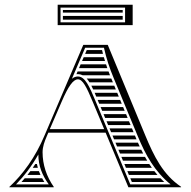

<svg xmlns="http://www.w3.org/2000/svg" viewBox="-20 -789 805 809"><path d="M245 -736H497V-747H245ZM245 -722V-706H497V-722ZM539 -683V-769H223V-683ZM507 -695H235V-757H507ZM328.1 -472H443.4C441.3 -477.4 439.2 -482.7 437.3 -488H307L302 -476.3C304.3 -476.6 306.2 -476.7 308.3 -476.7C315.5 -476.7 322.1 -475.1 328.1 -472ZM345.4 -458C349.5 -453.4 353.3 -448 357 -442H455.7L450 -455.7C449.7 -456.4 449.4 -457.2 449 -458ZM364.9 -428C367.5 -422.9 370.1 -417.6 372.6 -412H468.1L461.5 -428ZM378.8 -398C381 -392.8 383.2 -387.4 385.5 -382H480.5L473.9 -398ZM338.7 -562H413.9C412.6 -567.3 411.3 -572.6 410 -578H345.5C343.2 -572.7 341 -567.3 338.7 -562ZM332.7 -548C330.4 -542.7 328.1 -537.3 325.8 -532H422.4C420.7 -537.3 419.2 -542.6 417.7 -548ZM319.8 -518C317.6 -512.7 315.3 -507.3 313 -502H432.2C430.3 -507.3 428.5 -512.7 426.8 -518ZM486.3 -368H391.3L398 -352H493C490.8 -357.3 488.6 -362.7 486.3 -368ZM498.8 -338H403.8L410.5 -322H505.4ZM511.2 -308H416.4C418.6 -302.7 420.8 -297.3 423 -292H517.8ZM523.6 -278H428.9L435.5 -262H530.3ZM536.1 -248H441.4L448.1 -232H542.7C540.5 -237.3 538.3 -242.7 536.1 -248ZM548.5 -218H453.9L460.6 -202H555.2C553.8 -205.2 552.5 -208.4 551.2 -211.6C550.3 -213.7 549.4 -215.9 548.5 -218ZM619.9 -82C616.1 -87.3 612.5 -92.6 608.9 -98H504L510.6 -82ZM630.3 -68H516.5C518.7 -62.7 520.9 -57.3 523.1 -52H643.4C638.9 -57.2 634.5 -62.6 630.3 -68ZM656.1 -38H529C531.2 -32.7 533.4 -27.3 535.7 -22H672.2C666.7 -27.2 661.3 -32.6 656.1 -38ZM561.2 -188H466.4L473.1 -172H568.5C566 -177.3 563.6 -182.6 561.2 -188ZM575.2 -158H478.9L485.6 -142H583.3C580.5 -147.3 577.8 -152.6 575.2 -158ZM590.9 -128H491.4C493.7 -122.7 495.9 -117.3 498.1 -112H600.2C597 -117.3 593.9 -122.6 590.9 -128ZM139.4 -82C137.9 -87.3 136.6 -92.6 135.5 -98H128.8C125.2 -92.5 121.6 -87.2 118 -82ZM143.9 -68H108C103.9 -62.5 99.9 -57.2 95.7 -52H150.5C148.1 -57.3 145.9 -62.6 143.9 -68ZM157.5 -38H84.3C79.8 -32.6 75.2 -27.3 70.4 -22H166.8C163.4 -27.3 160.3 -32.7 157.5 -38ZM189.9 -245 240 -361C267.8 -425.5 288.4 -454.7 308.3 -454.7C328.3 -454.7 344.2 -423.7 370.8 -360L418.9 -245ZM141.6 -138.2C141.6 -90.8 157.5 -51.1 185.5 -12H47.4C81.9 -47.5 113.6 -89 141.6 -138.2ZM168 -219C129 -126 76 -54 19 -1L20 0H206L207 -1C176 -45 159.4 -95.5 159.4 -147.4C159.4 -171.3 167.7 -193 177.2 -215.1L183.6 -230H425.1L521 0H743V-2C667 -53 628.9 -129.8 591.5 -220L434 -600H331ZM381.9 -364.6C356.6 -425.2 338.4 -466.7 308.3 -466.7C299.1 -466.7 290.8 -463.4 282.9 -457.1L338.9 -588H418C428.3 -541.7 441.1 -503.4 459.2 -459.5L560.4 -215.4C594.2 -133.8 631.8 -66.9 698.8 -12H529Z"/></svg>

Font: SortefaxS02
Style: Medium
Weight: 500
Designer: gluk
Foundry: gluk
Version: Version 0.261